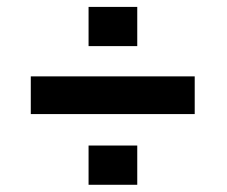

<svg xmlns="http://www.w3.org/2000/svg" viewBox="-20 -606 644 545"><path d="M369.6 -192.9V-81.5H231.4V-192.9ZM369.6 -586.4V-475.1H231.4V-586.4ZM532.7 -389.2V-282.2H67.4V-389.2Z"/></svg>

Font: Ufes Sans
Style: Bold
Weight: 700
Designer: Ricardo Esteves & Filipe Motta
Foundry: ProDesignUfes - Ricardo Esteves, Filipe Motta (This is a derivative work, based on Roboto family, by Christian Robertson
Version: Version 2.0